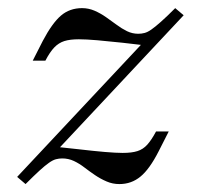

<svg xmlns="http://www.w3.org/2000/svg" viewBox="-20 -446 506 477"><path d="M43.5 11.3 22.6 -6.5 334.7 -339.5 349.2 -332.3Q316.9 -336.3 283.5 -339.9Q250 -343.5 221.8 -346Q193.5 -348.4 175.8 -348.4Q154 -348.4 139.9 -344Q125.8 -339.5 114.9 -328.2Q104 -316.9 92.7 -295.2H61.3L86.3 -344.4Q109.7 -388.7 131.5 -407.3Q153.2 -425.8 183.9 -425.8Q200 -425.8 214.9 -419.4Q229.8 -412.9 243.1 -403.6Q256.5 -394.4 269.4 -384.7Q282.3 -375 295.6 -368.5Q308.9 -362.1 323.4 -362.1Q331.5 -362.1 339.1 -364.1Q346.8 -366.1 356 -372.6Q365.3 -379 379.8 -391.9Q394.4 -404.8 415.3 -425.8L436.3 -408.1L124.2 -75L109.7 -82.3Q142.7 -79 177 -75Q211.3 -71 239.9 -68.5Q268.5 -66.1 284.7 -66.1Q307.3 -66.1 321.4 -70.6Q335.5 -75 346 -86.7Q356.5 -98.4 367.7 -119.4H399.2L374.2 -70.2Q351.6 -25.8 329 -7.3Q306.5 11.3 276.6 11.3Q259.7 11.3 244.8 4.8Q229.8 -1.6 216.1 -10.9Q202.4 -20.2 189.9 -29.8Q177.4 -39.5 163.7 -46Q150 -52.4 134.7 -52.4Q126.6 -52.4 119 -50.4Q111.3 -48.4 101.6 -41.5Q91.9 -34.7 78.2 -22.2Q64.5 -9.7 43.5 11.3Z"/></svg>

Font: Playfair 5pt SemiExpanded Light 12pt
Style: Italic
Weight: 300
Italic angle: -15.6°
Version: Version 2.000;gftools[0.9.28]